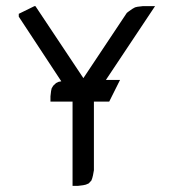

<svg xmlns="http://www.w3.org/2000/svg" viewBox="-20 -604 566 624"><path d="M41 -549.8V-559.1L91.8 -584H95.2L251 -350.1L392.1 -562L397 -565.9L410.2 -575.2L418.9 -580.1L426.8 -582L443.8 -584H483.9L324.2 -344.2H370.1L335 -273.9H285.2V-50.8L282.2 -34.2L279.8 -24.9L276.9 -17.1L268.1 -7.8L258.8 -3.9L250 -2L233.9 0H215.8V-273.9H144V-291L146 -308.1L147.9 -316.9L152.8 -325.2L162.1 -334L169.9 -337.9L179.2 -339.8Z"/></svg>

Font: Petahja
Style: Regular
Weight: 400
Designer: T. Christopher White
Version: Version 1.1